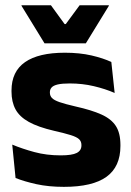

<svg xmlns="http://www.w3.org/2000/svg" viewBox="-20 -707 506 739"><path d="M225.9 12.2Q167.3 12.2 120.3 1.9Q73.4 -8.5 39.9 -21.9L27.1 -150.4Q65.5 -134.4 112.2 -121.7Q159 -109 213.5 -109Q257.2 -109 275.3 -118.3Q293.4 -127.6 293.4 -147.1V-149Q293.4 -162.7 284.3 -171.3Q275.2 -179.8 252.2 -187Q229.3 -194.2 188.3 -203.5Q126.8 -217.8 91 -237.7Q55.1 -257.6 39.7 -286.2Q24.3 -314.8 24.3 -354.5V-358.6Q24.3 -431.6 76.4 -467.9Q128.5 -504.1 229.5 -504.1Q286.5 -504.1 332.1 -493.6Q377.7 -483 408.5 -468.4L421.3 -349.2Q385.7 -364.8 341.4 -375.3Q297.1 -385.8 248.6 -385.8Q219 -385.8 202.2 -381.9Q185.4 -377.9 178.7 -370.3Q172 -362.8 172 -352.1V-350.3Q172 -338.4 179.9 -329.9Q187.8 -321.4 209.2 -313.9Q230.6 -306.5 270.7 -297.2Q332.3 -283.5 370.4 -266.3Q408.4 -249.2 426 -221.9Q443.5 -194.7 443.5 -149.3V-144.9Q443.5 -65.4 390 -26.6Q336.5 12.2 225.9 12.2ZM151.4 -540.2 62.8 -684.6V-686.8H176L228.7 -614.3H233.1L286.5 -686.8H399V-684.6L310.4 -540.2Z"/></svg>

Font: Anek Latin Medium
Style: Regular
Weight: 500
Designer: Yesha Goshar
Foundry: Ek Type
Version: Version 1.003